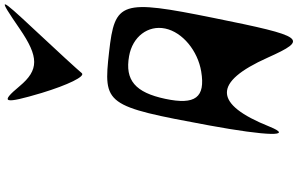

<svg xmlns="http://www.w3.org/2000/svg" viewBox="-252 -1076 1307 844"><g transform="rotate(-90 402.0 -654.5)"><path d="M272 -388C225 -132 222 -13 267 -124C366 -371 462 -373 570 -132C652 50 663 35 745 -371C827 -777 818 -804 595 -829C363 -855 357 -847 272 -388ZM389 -582C417 -714 471 -760 577 -741C662 -726 714 -658 698 -582C682 -506 600 -439 509 -424C395 -405 361 -450 389 -582ZM415 -1125C450 -1010 488 -932 502 -949C516 -966 601 -1059 692 -1156C841 -1315 841 -1321 697 -1222C573 -1137 516 -1137 445 -1222C371 -1311 365 -1293 415 -1125Z"/></g></svg>

Font: Venom Sans
Style: Obl
Weight: 400
Version: Version 1.001